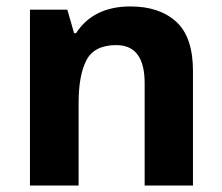

<svg xmlns="http://www.w3.org/2000/svg" viewBox="-20 -576 690 596"><path d="M385 -556Q475 -556 527 -508.5Q579 -461 579 -356V0H429V-318Q429 -436 341 -436Q273 -436 248.5 -389.5Q224 -343 224 -256V0H73V-546H189L210 -473H216Q270 -556 385 -556Z"/></svg>

Font: Noto Sans Cherokee
Style: Bold
Weight: 700
Designer: Monotype Design Team
Foundry: Monotype Imaging Inc.
Version: Version 2.001; ttfautohint (v1.8.4.7-5d5b)